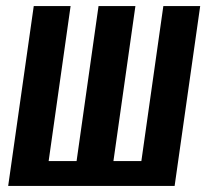

<svg xmlns="http://www.w3.org/2000/svg" viewBox="-20 -611 678 631"><path d="M6.9 0 90.9 -591H212L139.9 -81.7H231.7L303.8 -591H425L352.8 -81.7H444.6L516.8 -591H637.9L553.9 0Z"/></svg>

Font: Alumni Sans SC Thin
Style: Italic
Weight: 100
Italic angle: -8°
Designer: Robert E. Leuschke
Foundry: Robert E. Leuschke
Version: Version 1.016